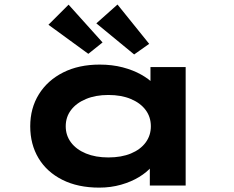

<svg xmlns="http://www.w3.org/2000/svg" viewBox="-20 -831 1050 860"><path d="M424.5 9.4Q329 9.4 259.3 -25.6Q189.7 -60.6 152.5 -122.6Q115.4 -184.6 115.4 -265.3Q115.4 -346.4 154.2 -408.8Q193 -471.2 263 -506.5Q332.9 -541.7 426.5 -541.7Q482.2 -541.7 529.4 -529.4Q576.5 -517 612 -497Q647.6 -477.1 669 -454.4Q690.3 -431.6 694.4 -411.1L654 -405.1V-530.7H811.6V0H651.1V-148.4L683.2 -134.1Q680.9 -110 659.5 -84.8Q638.1 -59.6 603.1 -38.2Q568.2 -16.9 522.3 -3.7Q476.4 9.4 424.5 9.4ZM465.3 -125.8Q523.6 -125.8 566.4 -143.5Q609.2 -161.3 632.5 -192.9Q655.7 -224.5 655.7 -265.3Q655.7 -306.7 632.5 -338.1Q609.2 -369.5 566.4 -387.5Q523.6 -405.6 465.3 -405.6Q408.1 -405.6 365 -387.5Q321.9 -369.5 298.1 -338.1Q274.4 -306.7 274.4 -265.3Q274.4 -224.5 298.1 -192.9Q321.9 -161.3 365 -143.5Q408.1 -125.8 465.3 -125.8ZM580.9 -587.1 411.5 -726.4 506.3 -810.7 648.2 -634.6ZM375.6 -589.9 197 -720.1 287.2 -810.1 439.4 -640.9Z"/></svg>

Font: Lexend Zetta
Style: Regular
Weight: 400
Designer: Bonnie Shaver-Troup, Thomas Jockin
Foundry: Lexend
Version: Version 1.007